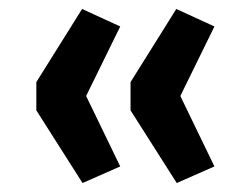

<svg xmlns="http://www.w3.org/2000/svg" viewBox="-20 -481 539 428"><path d="M164 -73 61 -235V-298L163 -461L248 -422L172 -267L248 -110ZM374 -73 271 -235V-298L373 -461L458 -422L382 -267L458 -110Z"/></svg>

Font: Nunito Sans 12pt ExtraLight 11pt
Style: Bold
Weight: 700
Version: Version 3.101;gftools[0.9.27]